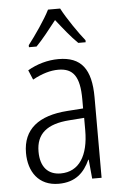

<svg xmlns="http://www.w3.org/2000/svg" viewBox="-55 -897 544 853"><g transform="rotate(-5 217.5 -470.5)"><path d="M246 -858H192C170 -814 124 -748 93 -708V-699H127C155 -727 190 -772 219 -809C249 -771 282 -729 313 -699H346V-708C319 -741 270 -812 246 -858ZM219 -635C170 -635 122 -621 81 -597L99 -554C141 -577 179 -588 214 -588C280 -588 309 -550 309 -448V-407L238 -402C110 -393 39 -338 39 -232C39 -148 83 -83 172 -83C248 -83 287 -123 312 -178H314L322 -93H364V-452C364 -578 320 -635 219 -635ZM244 -360 310 -365V-309C310 -198 268 -128 185 -128C129 -128 95 -164 95 -233C95 -312 143 -353 244 -360Z"/></g></svg>

Font: Noto Sans Kannada UI Condensed Light
Style: Regular
Weight: 300
Width: 3
Designer: Jelle Bosma - Monotype Design Team
Foundry: Monotype Imaging Inc.
Version: Version 2.005